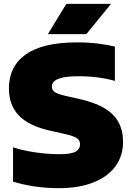

<svg xmlns="http://www.w3.org/2000/svg" viewBox="-20 -971 688 1001"><path d="M287 10Q219 10 158.8 0.8Q98.5 -8.5 48 -24V-203Q81 -191.5 123 -183.5Q165 -175.5 208 -171.2Q251 -167 287 -167Q353.5 -167 375.5 -181.2Q397.5 -195.5 397.5 -218.5Q397.5 -238 382 -249.8Q366.5 -261.5 315.5 -273L246.5 -288.5Q132.5 -313 79.5 -367.5Q26.5 -422 26.5 -510.5Q26.5 -625 114.8 -687.5Q203 -750 382 -750Q441 -750 491.2 -743.8Q541.5 -737.5 579 -728V-549Q543.5 -560 493.2 -566.8Q443 -573.5 392.5 -573.5Q335.5 -573.5 305 -566.2Q274.5 -559 262.5 -547Q250.5 -535 250.5 -520.5Q250.5 -503 263.5 -492.5Q276.5 -482 318 -472L387 -456.5Q470.5 -438.5 522.2 -408.2Q574 -378 597.8 -334Q621.5 -290 621.5 -232Q621.5 -157.5 581.2 -103.2Q541 -49 466 -19.5Q391 10 287 10ZM229.5 -793 326 -951H559L430 -793Z"/></svg>

Font: Encode Sans SC SemiExpanded Black
Style: Regular
Weight: 900
Width: 6
Designer: Multiple Designers
Foundry: Impallari Type
Version: Version 3.002